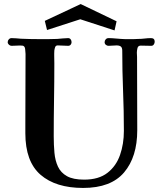

<svg xmlns="http://www.w3.org/2000/svg" viewBox="-20 -921 796 947"><path d="M743 -715Q743 -708 738.5 -701.5Q734 -695 726 -695Q713 -695 700 -695.5Q687 -696 674 -696Q661 -696 658 -683.5Q655 -671 655 -661Q655 -656 655.5 -650.5Q656 -645 656 -640Q656 -549 656.5 -459Q657 -369 657 -279Q657 -147 592 -70.5Q527 6 390 6Q255 6 180 -59Q105 -124 105 -264V-309Q105 -395 105.5 -481.5Q106 -568 106 -655Q106 -664 104 -679.5Q102 -695 90 -696Q77 -697 63.5 -696Q50 -695 37 -695Q30 -695 24 -700.5Q18 -706 18 -713Q18 -721 23.5 -727Q29 -733 37 -733Q49 -733 60.5 -732Q72 -731 83 -730Q106 -729 129 -728.5Q152 -728 174 -728Q197 -728 218.5 -728Q240 -728 262 -729Q276 -730 289.5 -731.5Q303 -733 316 -733Q324 -733 328.5 -727Q333 -721 333 -713Q333 -706 328.5 -700.5Q324 -695 316 -695Q303 -695 290.5 -696Q278 -697 265 -697Q255 -697 252 -688.5Q249 -680 248 -672Q247 -656 247.5 -640Q248 -624 248 -608Q248 -518 246.5 -428.5Q245 -339 245 -249Q245 -206 248.5 -167.5Q252 -129 266 -99Q280 -69 310.5 -52Q341 -35 395 -35Q467 -35 510 -68.5Q553 -102 572 -156.5Q591 -211 591 -275Q591 -374 587 -473Q583 -572 583 -671Q583 -686 576 -691.5Q569 -697 555 -697Q545 -697 535.5 -696Q526 -695 515 -695Q508 -695 502 -700Q496 -705 496 -713Q496 -721 501.5 -727Q507 -733 515 -733Q531 -733 546 -731.5Q561 -730 577 -729Q587 -728 597 -728Q607 -728 617 -728Q628 -728 639.5 -728Q651 -728 662 -729Q678 -729 693.5 -731Q709 -733 725 -733Q743 -733 743 -715ZM555 -816 545 -771 376 -826 212 -773 201 -818 378 -901Z"/></svg>

Font: Kaisei Decol
Style: Bold
Weight: 700
Designer: Font-Kai, 金井和夫
Foundry: KAZUO KANAI
Version: Version 5.003